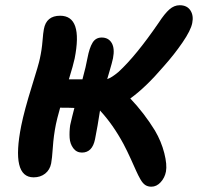

<svg xmlns="http://www.w3.org/2000/svg" viewBox="-20 -703 754 731"><path d="M107.9 -27.8Q21.5 -27.8 61 -225.1Q72.8 -283.2 100.6 -372.3Q128.4 -461.4 131.8 -480Q139.2 -513.7 141.8 -546.6Q144.5 -579.6 147 -591.8Q156.2 -643.1 209 -643.1Q296.4 -643.1 264.2 -480Q259.3 -456.5 242.2 -400.9H293.9Q307.6 -451.2 313 -481.9Q320.3 -520.5 332.3 -540.3Q344.2 -560.1 367.2 -560.1Q393.1 -560.1 405.3 -539.3Q417.5 -518.6 410.2 -481Q408.2 -472.2 405 -460Q401.9 -447.8 396.7 -430.9Q391.6 -414.1 388.2 -401.9Q404.3 -406.7 431.2 -429.2Q497.6 -490.2 584 -616.2Q606.9 -651.4 625 -667.2Q643.1 -683.1 664.1 -683.1Q691.9 -683.1 704.8 -663.6Q717.8 -644 711.9 -615.2Q706.5 -587.4 675 -541.5Q643.6 -495.6 604 -451.2Q534.2 -369.6 476.1 -328.1Q529.3 -272 569.8 -206.1Q594.2 -164.6 605.5 -120.1Q616.7 -75.7 611.8 -49.8Q607.4 -26.4 591.8 -9.3Q576.2 7.8 556.2 7.8Q543 7.8 533.2 1.5Q523.4 -4.9 514.6 -20.3Q505.9 -35.6 498.5 -52.2Q491.2 -68.8 477.5 -98.9Q463.9 -128.9 450.2 -154.8Q410.2 -229 360.8 -282.2Q351.6 -221.7 341.8 -172.9Q331.5 -122.1 292 -122.1Q271.5 -122.1 259 -138.7Q246.6 -155.3 245.1 -178.2Q243.7 -201.2 247.1 -226.1Q254.4 -258.8 263.2 -292Q245.1 -293 209 -293Q195.8 -245.6 192.9 -230Q184.1 -186.5 181.2 -142.3Q178.2 -98.1 174.8 -81.1Q169.9 -56.2 151.9 -42Q133.8 -27.8 107.9 -27.8Z"/></svg>

Font: Shantell Sans Irregular
Style: Italic
Weight: 600
Italic angle: -11.31°
Designer: Stephen Nixon, Anya Danilova, Shantell Martin
Foundry: Arrow Type
Version: Version 1.006;[9816181b4]